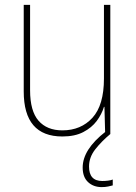

<svg xmlns="http://www.w3.org/2000/svg" viewBox="-20 -548 556 785"><path d="M431 -528V0H410L407 -111H405Q396 -81 375.5 -53.5Q355 -26 320.5 -8Q286 10 235 10Q77 10 77 -174V-528H103V-179Q103 -94 137.5 -54.5Q172 -15 235 -15Q311 -15 358 -66.5Q405 -118 405 -227V-528ZM344 133Q344 192 398 192Q410 192 422 190.5Q434 189 441 186V210Q434 212 422 214.5Q410 217 396 217Q362 217 340 196.5Q318 176 318 137Q318 63 412 -10L431 0Q395 30 369.5 62.5Q344 95 344 133Z"/></svg>

Font: Noto Sans Bengali SemiCondensed Thin
Style: Regular
Weight: 100
Width: 4
Designer: Joana Ranito - Universal Thirst; Jelle Bosma - Monotype Design Team
Foundry: Universal Thirst ehf.
Version: Version 3.000; ttfautohint (v1.8.4.7-5d5b)